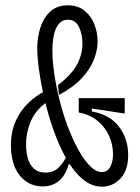

<svg xmlns="http://www.w3.org/2000/svg" viewBox="-20 -689 526 722"><path d="M364 13Q324 13 290 -16Q256 -45 229 -93Q202 -141 181.5 -199Q161 -257 147.5 -315.5Q134 -374 127 -424.5Q120 -475 120 -507Q120 -547 131.5 -584Q143 -621 168.5 -645Q194 -669 235 -669Q274 -669 299 -648Q324 -627 335.5 -596Q347 -565 347 -533Q347 -500 333 -464.5Q319 -429 287.5 -395Q256 -361 202 -332L198 -369Q250 -409 270 -447Q290 -485 290 -525Q290 -560 277 -587.5Q264 -615 235 -615Q215 -615 202 -600Q189 -585 183 -559Q177 -533 177 -498Q177 -458 184.5 -409Q192 -360 205 -308.5Q218 -257 236 -210Q254 -163 275 -125Q296 -87 318.5 -64.5Q341 -42 363 -42Q384 -42 394.5 -61.5Q405 -81 405 -109Q405 -145 390.5 -177.5Q376 -210 347.5 -234Q319 -258 276 -266V-320H449V-262L325 -281V-270Q393 -258 427.5 -212.5Q462 -167 462 -106Q462 -73 453 -50.5Q444 -28 429.5 -14Q415 0 398 6.5Q381 13 364 13ZM140 12Q104 12 76.5 -8Q49 -28 35 -62.5Q21 -97 21 -142Q21 -180 30.5 -211Q40 -242 58.5 -268.5Q77 -295 102 -315.5Q127 -336 158 -351L162 -309Q117 -280 97.5 -236.5Q78 -193 78 -145Q78 -120 84 -96Q90 -72 106.5 -56Q123 -40 151 -40Q181 -40 200 -58.5Q219 -77 234 -108L251 -71H238Q232 -47 219 -28Q206 -9 186.5 1.5Q167 12 140 12Z"/></svg>

Font: Bricolage Grotesque 72pt Condensed ExtraLight
Style: Regular
Weight: 250
Width: 3
Designer: Mathieu Triay
Foundry: Atelier Triay
Version: Version 1.001;gftools[0.9.33.dev8+g029e19f]